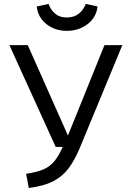

<svg xmlns="http://www.w3.org/2000/svg" viewBox="-20 -933 655 965"><path d="M594.9 -706.2 379 -184.6Q354.4 -126.2 323.8 -85.9Q293.3 -45.6 246.2 -21.5Q199 2.6 124.6 11.8L111.3 -59.5Q164.6 -67.2 197.9 -81.5Q231.3 -95.9 253.3 -122.8Q275.4 -149.7 295.4 -194.4H260L27.2 -706.2H119.5L321.5 -251.8L505.1 -706.2ZM315.9 -777.9Q256.9 -777.9 213.8 -811.5Q170.8 -845.1 164.6 -900.5L224.1 -913.3Q234.9 -883.1 257.2 -864.1Q279.5 -845.1 315.9 -845.1Q351.8 -845.1 375.9 -864.1Q400 -883.1 410.8 -913.3L470.3 -900.5Q464.1 -845.1 419.7 -811.5Q375.4 -777.9 315.9 -777.9Z"/></svg>

Font: FiraCode Nerd Font
Style: Regular
Weight: 400
Designer: Carrois Corporate, Edenspiekermann AG, Nikita Prokopov
Foundry: Carrois Corporate, Edenspiekermann AG, Nikita Prokopov
Version: Version 6.002;Nerd Fonts 2.1.0